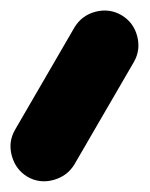

<svg xmlns="http://www.w3.org/2000/svg" viewBox="-25 -177 283 363"><path d="M26.9 157.2Q4.4 143.6 -2.7 117.4Q-9.8 91.3 3.4 68.4L115.7 -125Q129.4 -147.9 155.5 -154.8Q181.6 -161.6 204.6 -148.4Q227.5 -134.8 234.4 -108.6Q241.2 -82.5 228 -59.6L115.7 133.8Q102.1 156.2 75.9 163.3Q49.8 170.4 26.9 157.2Z"/></svg>

Font: Mikhak-DS2-FD Bold
Style: Regular
Weight: 700
Designer: Amin Abedi
Version: Version 3.4